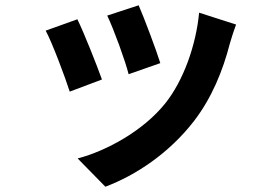

<svg xmlns="http://www.w3.org/2000/svg" viewBox="-20 -614 1040 727"><path d="M505 -594 386 -555C411 -503 455 -382 467 -333L587 -375C573 -421 524 -551 505 -594ZM874 -521 734 -566C722 -441 674 -308 606 -223C523 -119 384 -43 274 -14L379 93C496 49 621 -35 714 -155C782 -243 824 -347 850 -448C856 -468 862 -489 874 -521ZM273 -541 153 -498C177 -454 227 -321 244 -267L366 -313C346 -369 298 -490 273 -541Z"/></svg>

Font: Noto Sans Mono CJK TC
Style: Bold
Weight: 700
Designer: Ryoko NISHIZUKA 西塚涼子 (kana, bopomofo & ideographs); Paul D. Hunt (Latin, Greek & Cyrillic); Sandoll Communications 산돌커뮤니
Foundry: Adobe
Version: Version 2.004;hotconv 1.0.118;makeotfexe 2.5.65603